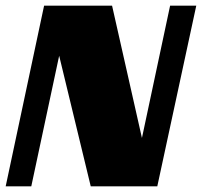

<svg xmlns="http://www.w3.org/2000/svg" viewBox="-20 -655 710 675"><path d="M533 0H299L188 -459L90 0H0L135 -635H374L479 -170L578 -635H670Z"/></svg>

Font: Racing Sans One
Style: Regular
Weight: 400
Designer: Pablo Impallari, Rodrigo Fuenzalida
Foundry: Pablo Impallari, Rodrigo Fuenzalida
Version: Version 1.001; ttfautohint (v0.8) -G 200 -r 50